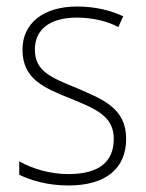

<svg xmlns="http://www.w3.org/2000/svg" viewBox="-20 -559 449 589"><path d="M367 -133C367 -227 296 -254 215 -289C137 -321 87 -340 87 -407C87 -471 136 -505 216 -505C262 -505 310 -494 343 -476L358 -509C320 -527 272 -539 217 -539C112 -539 49 -487 49 -407C49 -317 113 -290 198 -256C277 -224 329 -201 329 -133C329 -65 287 -25 190 -25C135 -25 82 -40 39 -64V-23C73 -6 126 10 190 10C307 10 367 -44 367 -133Z"/></svg>

Font: Noto Sans Malayalam SemiCondensed ExtraLight
Style: Regular
Weight: 200
Width: 4
Designer: Jelle Bosma - Monotype Design Team
Foundry: Monotype Imaging Inc.
Version: Version 2.104